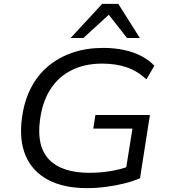

<svg xmlns="http://www.w3.org/2000/svg" viewBox="-20 -961 871 990"><path d="M429 9Q308 9 227.5 -34Q147 -77 112.5 -157.5Q78 -238 93 -351Q104 -437 138 -504.5Q172 -572 227 -618.5Q282 -665 354 -689.5Q426 -714 512 -714Q569 -714 618.5 -703.5Q668 -693 708 -672.5Q748 -652 776 -622L735 -552Q690 -594 634.5 -613.5Q579 -633 506 -633Q417 -633 349 -599Q281 -565 239.5 -500Q198 -435 186 -341Q168 -206 233.5 -138Q299 -70 441 -70Q498 -70 551.5 -79Q605 -88 652 -106L626 -67L663 -298H461L472 -368H753L702 -42Q668 -27 622.5 -15.5Q577 -4 527 2.5Q477 9 429 9ZM344 -765 507 -941H590L701 -765H635L541 -885L410 -765Z"/></svg>

Font: Nunito Sans 10pt SemiExpanded
Style: Italic
Weight: 400
Width: 6
Italic angle: -9°
Designer: Vernon Adams
Foundry: Vernon Adams
Version: Version 3.101;gftools[0.9.27]